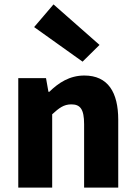

<svg xmlns="http://www.w3.org/2000/svg" viewBox="-20 -852 615 872"><path d="M63 0H217V-333C248 -361 269 -378 304 -378C344 -378 362 -357 362 -288V0H517V-308C517 -432 471 -509 363 -509C295 -509 245 -475 204 -435H200L189 -497H63ZM355 -572 432 -648 223 -832 135 -729Z"/></svg>

Font: DAIFUKU Sans
Style: Bold
Weight: 700
Designer: Original font ‘Source Han Sans JP’ : Paul D. Hunt
Foundry: Daifuku
Version: Version 1.000